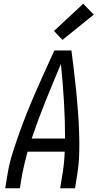

<svg xmlns="http://www.w3.org/2000/svg" viewBox="-20 -1004 540 1024"><path d="M8 0 20 -74Q29 -130 46.5 -186Q64 -242 84 -297.5Q104 -353 126 -408Q148 -463 172 -517.5Q196 -572 220.5 -626.5Q245 -681 270 -735H361Q368 -681 374.5 -626.5Q381 -572 386.5 -517.5Q392 -463 396 -408Q400 -353 402 -297.5Q404 -242 402.5 -186Q401 -130 392 -74L380 0H301L313 -74Q318 -104 321 -134.5Q324 -165 325 -195H127Q119 -165 111.5 -134.5Q104 -104 98 -74L86 0ZM149 -265H327Q327 -365 321 -464.5Q315 -564 305 -663Q263 -564 223 -465Q183 -366 149 -265ZM313 -791 268 -839 424 -984 480 -926Z"/></svg>

Font: Iosevka Curly Oblique
Style: Regular
Weight: 400
Italic angle: -9°
Monospace: yes
Designer: Belleve Invis
Foundry: Belleve Invis
Version: Version 11.1.0; ttfautohint (v1.8.3)